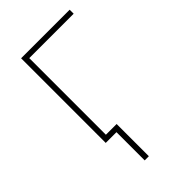

<svg xmlns="http://www.w3.org/2000/svg" viewBox="-217 -600 847 847"><g transform="rotate(-45 207.0 -176.0)"><path d="M394 -528V-503H117V-25H184V176H158V0H91V-528Z"/></g></svg>

Font: Noto Sans Thin
Style: Regular
Weight: 100
Designer: Monotype Design Team
Foundry: Monotype Imaging Inc.
Version: Version 2.007